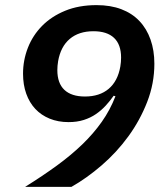

<svg xmlns="http://www.w3.org/2000/svg" viewBox="-20 -730 640 750"><path d="M583 -481Q583 -404 555 -332Q527 -260 481.5 -197.5Q436 -135 377.5 -84.5Q319 -34 259 0H78Q147 -43 202.5 -83.5Q258 -124 301.5 -166Q345 -208 377.5 -254Q410 -300 431 -354L424 -356Q410 -336 393 -317.5Q376 -299 355 -284.5Q334 -270 307.5 -261.5Q281 -253 248 -253Q207 -253 174 -266.5Q141 -280 118 -304.5Q95 -329 82.5 -364Q70 -399 70 -442Q70 -495 89 -543.5Q108 -592 144.5 -629Q181 -666 234.5 -688Q288 -710 357 -710Q412 -710 454 -694Q496 -678 524.5 -648Q553 -618 568 -575.5Q583 -533 583 -481ZM312 -353Q369 -353 404.5 -383Q440 -413 450 -470Q453 -488 453 -505Q453 -556 425.5 -582Q398 -608 345 -608Q288 -608 252.5 -578Q217 -548 207 -491Q204 -473 204 -456Q204 -405 231.5 -379Q259 -353 312 -353Z"/></svg>

Font: IBM Plex Mono SemiBold
Style: Italic
Weight: 600
Italic angle: -9°
Monospace: yes
Designer: Mike Abbink, Paul van der Laan, Pieter van Rosmalen
Foundry: Bold Monday
Version: Version 2.3